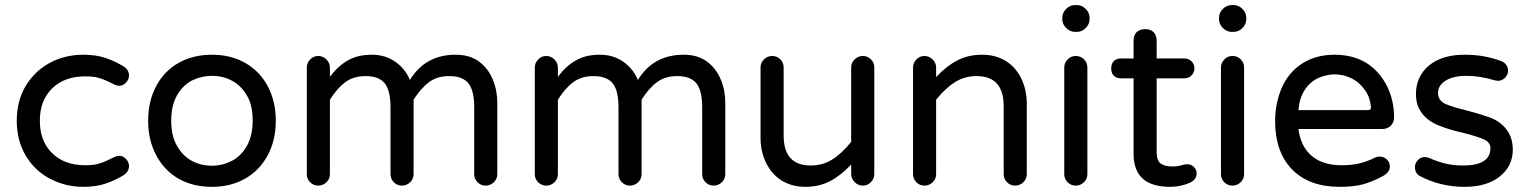

<svg xmlns="http://www.w3.org/2000/svg" viewBox="-20 -724 6010 755"><path d="M177.7 -20.5Q116.2 -52.7 81.1 -112.3Q45.9 -171.9 45.9 -249Q45.9 -328.1 82 -387.7Q117.2 -445.3 176.3 -477.1Q235.4 -508.8 307.6 -508.8Q356.4 -508.8 393.6 -496.6Q430.7 -484.4 467.8 -461.9Q487.3 -448.2 487.3 -426.8Q487.3 -412.1 475.6 -399.4Q463.9 -386.7 449.2 -386.7Q439.5 -386.7 427.7 -392.6Q393.6 -410.2 371.1 -417Q348.6 -423.8 315.4 -423.8Q233.4 -423.8 185.1 -376.5Q136.7 -329.1 136.7 -249Q136.7 -168.9 185.1 -121.6Q233.4 -74.2 315.4 -74.2Q348.6 -74.2 371.1 -81.1Q393.6 -87.9 427.7 -105.5Q439.5 -111.3 449.2 -111.3Q463.9 -111.3 475.6 -98.6Q487.3 -85.9 487.3 -71.3Q487.3 -49.8 467.8 -36.1Q430.7 -13.7 393.6 -1.5Q356.4 10.7 307.6 10.7Q238.3 10.7 177.7 -20.5Z M681.6 -21.5Q625 -54.7 593.8 -114.3Q562.5 -173.8 562.5 -249Q562.5 -325.2 593.8 -384.8Q625 -444.3 682.1 -476.6Q739.3 -508.8 813.5 -508.8Q887.7 -508.8 944.3 -476.6Q1002 -443.4 1033.2 -384.3Q1064.5 -325.2 1064.5 -249Q1064.5 -172.9 1033.2 -114.3Q1001 -53.7 943.8 -21.5Q886.7 10.7 813.5 10.7Q738.3 10.7 681.6 -21.5ZM890.6 -90.8Q928.7 -110.4 951.2 -150.9Q973.6 -191.4 973.6 -250Q973.6 -311.5 950.2 -349.6Q928.7 -386.7 893.1 -406.2Q857.4 -425.8 813.5 -425.8Q773.4 -425.8 736.3 -408.2Q698.2 -388.7 675.8 -348.6Q653.3 -308.6 653.3 -250Q653.3 -187.5 676.8 -149.4Q698.2 -111.3 733.9 -91.8Q769.5 -72.3 813.5 -72.3Q853.5 -72.3 890.6 -90.8Z M1935.5 -320.3V-39.1Q1935.5 -20.5 1921.9 -7.3Q1908.2 5.9 1889.6 5.9Q1871.1 5.9 1857.9 -7.3Q1844.7 -20.5 1844.7 -39.1V-302.7Q1844.7 -368.2 1821.8 -396.5Q1798.8 -424.8 1746.1 -424.8Q1699.2 -424.8 1667 -400.9Q1634.8 -377 1606.4 -332V-39.1Q1606.4 -20.5 1592.8 -7.3Q1579.1 5.9 1560.5 5.9Q1542 5.9 1528.8 -7.3Q1515.6 -20.5 1515.6 -39.1V-302.7Q1515.6 -368.2 1492.7 -396.5Q1469.7 -424.8 1417 -424.8Q1370.1 -424.8 1337.9 -400.9Q1305.7 -377 1277.3 -332V-39.1Q1277.3 -20.5 1263.7 -7.3Q1250 5.9 1231.4 5.9Q1212.9 5.9 1199.7 -7.3Q1186.5 -20.5 1186.5 -39.1V-458Q1186.5 -476.6 1199.7 -490.2Q1212.9 -503.9 1231.4 -503.9Q1250 -503.9 1263.7 -490.2Q1277.3 -476.6 1277.3 -458V-421.9Q1307.6 -462.9 1346.7 -485.8Q1385.7 -508.8 1442.4 -508.8Q1495.1 -508.8 1534.7 -481Q1574.2 -453.1 1591.8 -409.2Q1652.3 -508.8 1771.5 -508.8Q1828.1 -508.8 1864.3 -481.4Q1899.4 -455.1 1917.5 -412.1Q1935.5 -369.1 1935.5 -320.3Z M2832 -320.3V-39.1Q2832 -20.5 2818.4 -7.3Q2804.7 5.9 2786.1 5.9Q2767.6 5.9 2754.4 -7.3Q2741.2 -20.5 2741.2 -39.1V-302.7Q2741.2 -368.2 2718.3 -396.5Q2695.3 -424.8 2642.6 -424.8Q2595.7 -424.8 2563.5 -400.9Q2531.2 -377 2502.9 -332V-39.1Q2502.9 -20.5 2489.3 -7.3Q2475.6 5.9 2457 5.9Q2438.5 5.9 2425.3 -7.3Q2412.1 -20.5 2412.1 -39.1V-302.7Q2412.1 -368.2 2389.2 -396.5Q2366.2 -424.8 2313.5 -424.8Q2266.6 -424.8 2234.4 -400.9Q2202.1 -377 2173.8 -332V-39.1Q2173.8 -20.5 2160.2 -7.3Q2146.5 5.9 2127.9 5.9Q2109.4 5.9 2096.2 -7.3Q2083 -20.5 2083 -39.1V-458Q2083 -476.6 2096.2 -490.2Q2109.4 -503.9 2127.9 -503.9Q2146.5 -503.9 2160.2 -490.2Q2173.8 -476.6 2173.8 -458V-421.9Q2204.1 -462.9 2243.2 -485.8Q2282.2 -508.8 2338.9 -508.8Q2391.6 -508.8 2431.2 -481Q2470.7 -453.1 2488.3 -409.2Q2548.8 -508.8 2668 -508.8Q2724.6 -508.8 2760.7 -481.4Q2795.9 -455.1 2814 -412.1Q2832 -369.1 2832 -320.3Z M3052.7 -14.6Q3013.7 -40 2992.2 -84Q2970.7 -127.9 2970.7 -181.6V-459Q2970.7 -477.5 2984.4 -490.7Q2998 -503.9 3016.6 -503.9Q3035.2 -503.9 3048.3 -490.7Q3061.5 -477.5 3061.5 -459V-191.4Q3061.5 -73.2 3168 -73.2Q3214.8 -73.2 3252.4 -96.7Q3290 -120.1 3327.1 -166V-459Q3327.1 -477.5 3340.8 -490.7Q3354.5 -503.9 3373 -503.9Q3391.6 -503.9 3404.8 -490.7Q3418 -477.5 3418 -459V-40Q3418 -21.5 3404.8 -7.8Q3391.6 5.9 3373 5.9Q3354.5 5.9 3340.8 -7.8Q3327.1 -21.5 3327.1 -40V-77.1Q3287.1 -34.2 3244.1 -11.7Q3201.2 10.7 3146.5 10.7Q3093.8 10.7 3052.7 -14.6Z M3570.3 -39.1V-458Q3570.3 -476.6 3583.5 -490.2Q3596.7 -503.9 3615.2 -503.9Q3633.8 -503.9 3647.5 -490.2Q3661.1 -476.6 3661.1 -458V-420.9Q3701.2 -463.9 3744.1 -486.3Q3787.1 -508.8 3841.8 -508.8Q3895.5 -508.8 3936.5 -483.4Q3975.6 -458 3996.6 -414.1Q4017.6 -370.1 4017.6 -316.4V-39.1Q4017.6 -20.5 4003.9 -7.3Q3990.2 5.9 3971.7 5.9Q3953.1 5.9 3939.9 -7.3Q3926.8 -20.5 3926.8 -39.1V-306.6Q3926.8 -424.8 3820.3 -424.8Q3773.4 -424.8 3735.8 -401.4Q3698.2 -377.9 3661.1 -332V-39.1Q3661.1 -20.5 3647.5 -7.3Q3633.8 5.9 3615.2 5.9Q3596.7 5.9 3583.5 -7.3Q3570.3 -20.5 3570.3 -39.1Z M4157.2 -649.4V-653.3Q4157.2 -673.8 4172.4 -689Q4187.5 -704.1 4208 -704.1H4213.9Q4234.4 -704.1 4249.5 -689Q4264.6 -673.8 4264.6 -653.3V-649.4Q4264.6 -628.9 4249.5 -613.8Q4234.4 -598.6 4213.9 -598.6H4208Q4187.5 -598.6 4172.4 -613.8Q4157.2 -628.9 4157.2 -649.4ZM4165 -39.1V-458Q4165 -476.6 4178.2 -490.2Q4191.4 -503.9 4210 -503.9Q4229.5 -503.9 4242.7 -490.7Q4255.9 -477.5 4255.9 -458V-39.1Q4255.9 -20.5 4242.2 -7.3Q4228.5 5.9 4210 5.9Q4191.4 5.9 4178.2 -7.3Q4165 -20.5 4165 -39.1Z M4685.5 -42Q4685.5 -19.5 4662.1 -6.8Q4624 10.7 4581.1 10.7Q4437.5 10.7 4437.5 -119.1V-416H4388.7Q4370.1 -416 4359.9 -426.3Q4349.6 -436.5 4349.6 -455.1Q4349.6 -473.6 4359.9 -483.9Q4370.1 -494.1 4388.7 -494.1H4437.5V-563.5Q4437.5 -585.9 4449.7 -597.7Q4461.9 -609.4 4483.4 -609.4Q4504.9 -609.4 4516.6 -597.2Q4528.3 -585 4528.3 -563.5V-494.1H4637.7Q4654.3 -494.1 4665.5 -482.9Q4676.8 -471.7 4676.8 -455.1Q4676.8 -439.5 4665.5 -427.7Q4654.3 -416 4637.7 -416H4528.3V-127Q4528.3 -92.8 4543.9 -81.1Q4559.6 -69.3 4590.8 -69.3Q4611.3 -69.3 4629.9 -75.2Q4631.8 -75.2 4632.8 -76.2Q4642.6 -78.1 4649.4 -78.1Q4664.1 -78.1 4674.8 -67.4Q4685.5 -56.6 4685.5 -42Z M4773.4 -649.4V-653.3Q4773.4 -673.8 4788.6 -689Q4803.7 -704.1 4824.2 -704.1H4830.1Q4850.6 -704.1 4865.7 -689Q4880.9 -673.8 4880.9 -653.3V-649.4Q4880.9 -628.9 4865.7 -613.8Q4850.6 -598.6 4830.1 -598.6H4824.2Q4803.7 -598.6 4788.6 -613.8Q4773.4 -628.9 4773.4 -649.4ZM4781.2 -39.1V-458Q4781.2 -476.6 4794.4 -490.2Q4807.6 -503.9 4826.2 -503.9Q4845.7 -503.9 4858.9 -490.7Q4872.1 -477.5 4872.1 -458V-39.1Q4872.1 -20.5 4858.4 -7.3Q4844.7 5.9 4826.2 5.9Q4807.6 5.9 4794.4 -7.3Q4781.2 -20.5 4781.2 -39.1Z M4994.1 -249Q4994.1 -315.4 5019.5 -377Q5045.9 -438.5 5099.6 -473.6Q5153.3 -508.8 5228.5 -508.8Q5300.8 -508.8 5354.5 -475.6Q5405.3 -442.4 5433.6 -386.2Q5461.9 -330.1 5461.9 -261.7Q5461.9 -243.2 5449.2 -230Q5436.5 -216.8 5416 -216.8H5085.9Q5094.7 -147.5 5138.2 -110.8Q5181.6 -74.2 5255.9 -74.2Q5294.9 -74.2 5325.7 -81.5Q5356.4 -88.9 5387.7 -104.5Q5394.5 -108.4 5405.3 -108.4Q5420.9 -108.4 5433.1 -97.2Q5445.3 -85.9 5445.3 -69.3Q5445.3 -46.9 5418.9 -32.2Q5377.9 -9.8 5340.8 0.5Q5303.7 10.7 5248 10.7Q5127.9 10.7 5061 -57.6Q4994.1 -126 4994.1 -249ZM5371.1 -303.7Q5367.2 -342.8 5347.7 -369.1Q5326.2 -400.4 5294.4 -416Q5262.7 -431.6 5228.5 -431.6Q5197.3 -431.6 5163.1 -417Q5128.9 -400.4 5108.9 -367.7Q5088.9 -335 5085.9 -291H5359.4Q5372.1 -291 5371.1 -303.7Z M5560.5 -33.2Q5543.9 -44.9 5543.9 -66.4Q5543.9 -82 5555.2 -94.2Q5566.4 -106.4 5583 -106.4Q5592.8 -106.4 5600.6 -102.5Q5633.8 -87.9 5665 -80.6Q5696.3 -73.2 5733.4 -73.2Q5840.8 -73.2 5840.8 -141.6Q5840.8 -163.1 5817.4 -174.8Q5793 -186.5 5735.4 -201.2Q5678.7 -213.9 5640.6 -229.5Q5598.6 -245.1 5573.2 -276.4Q5547.9 -307.6 5547.9 -353.5Q5547.9 -422.9 5598.6 -465.8Q5649.4 -508.8 5739.3 -508.8Q5817.4 -508.8 5880.9 -484.4Q5894.5 -480.5 5902.3 -469.7Q5910.2 -459 5910.2 -446.3Q5910.2 -430.7 5898.4 -418.5Q5886.7 -406.2 5870.1 -406.2L5857.4 -408.2Q5798.8 -425.8 5746.1 -425.8Q5695.3 -425.8 5665 -407.2Q5634.8 -388.7 5634.8 -358.4Q5634.8 -330.1 5661.1 -316.4Q5689.5 -303.7 5746.1 -290Q5798.8 -276.4 5839.8 -261.7Q5879.9 -246.1 5904.3 -214.4Q5928.7 -182.6 5928.7 -134.8Q5928.7 -71.3 5877.9 -30.3Q5827.1 10.7 5739.3 10.7Q5642.6 10.7 5560.5 -33.2Z"/></svg>

Font: FakePearl
Style: Regular
Weight: 400
Version: Version 1.2